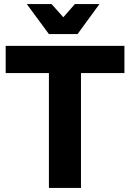

<svg xmlns="http://www.w3.org/2000/svg" viewBox="-20 -926 640 946"><path d="M8 -700H593V-566H379V0H221V-566H8ZM349 -906H470L362 -758H221L112 -906H234L292 -841Z"/></svg>

Font: Argentum Sans SemiBold
Style: Regular
Weight: 600
Designer: Julieta Ulanovsky (Modified by Cristiano Sobral)
Foundry: Julieta Ulanovsky
Version: Version 5.001;November 22, 2018;FontCreator 11.5.0.2425 64-b